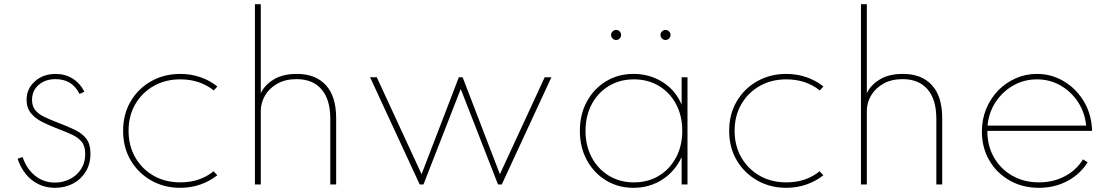

<svg xmlns="http://www.w3.org/2000/svg" viewBox="-20 -881 5308 917"><path d="M243 16Q290.5 16 328.8 -4.2Q367 -24.5 389.5 -61.2Q412 -98 412 -147Q412 -192 392.8 -217.8Q373.5 -243.5 338.2 -260.5Q303 -277.5 254.5 -296Q219.5 -309.5 192 -322.5Q164.5 -335.5 148.8 -354.5Q133 -373.5 133 -404Q133 -448 164.5 -475.5Q196 -503 245.5 -503Q325 -503 360 -432L383 -443Q362.5 -483.5 326.8 -505.8Q291 -528 246 -528Q186.5 -528 146.8 -492.8Q107 -457.5 107 -404.5Q107 -365.5 127.8 -340.5Q148.5 -315.5 180.5 -299.2Q212.5 -283 246 -270Q290.5 -253 322 -238.8Q353.5 -224.5 370.2 -203.8Q387 -183 387 -146Q387 -104 367 -73.2Q347 -42.5 314 -25.8Q281 -9 242.5 -9Q189 -9 148.2 -41.2Q107.5 -73.5 88 -131L64 -123Q86.5 -56.5 133.5 -20.2Q180.5 16 243 16Z M841 16Q892 16 937 0.2Q982 -15.5 1018 -44L1000 -63Q935 -10 841.5 -10Q769 -10 713.2 -42Q657.5 -74 625.8 -129.8Q594 -185.5 594 -256Q594 -327.5 626 -383Q658 -438.5 713.8 -470.2Q769.5 -502 841 -502Q934.5 -502 1001 -449L1018 -468Q983 -496.5 937.5 -512.2Q892 -528 841 -528Q764 -528 702.2 -493.2Q640.5 -458.5 604.2 -397.2Q568 -336 568 -256Q568 -176.5 604.2 -115.2Q640.5 -54 702.2 -19Q764 16 841 16Z M1197.5 0H1225.5V-351Q1225.5 -390 1245.8 -424.8Q1266 -459.5 1304.2 -481.2Q1342.5 -503 1396.5 -503Q1473.5 -503 1515.5 -454.5Q1557.5 -406 1557.5 -313.5V0H1585.5V-317Q1585.5 -420.5 1536.5 -474.2Q1487.5 -528 1398 -528Q1329 -528 1285.2 -500.2Q1241.5 -472.5 1225.5 -435V-861H1197.5Z M1984.5 0H2002.5L2180.5 -456L2358.5 0H2376.5L2613.5 -512H2581.5L2367.5 -49L2189.5 -512H2171.5L1993.5 -49L1779.5 -512H1747.5Z M3005.5 16Q3082 16 3143 -23.2Q3204 -62.5 3235.5 -131V0H3263.5V-512H3235.5V-381Q3207 -449.5 3145 -488.8Q3083 -528 3005.5 -528Q2932.5 -528 2874.5 -492.8Q2816.5 -457.5 2783 -396.2Q2749.5 -335 2749.5 -256Q2749.5 -177.5 2783 -116Q2816.5 -54.5 2874.5 -19.2Q2932.5 16 3005.5 16ZM3007.5 -10Q2940.5 -10 2888.2 -41.8Q2836 -73.5 2806.2 -129Q2776.5 -184.5 2776.5 -256Q2776.5 -328 2806.2 -383.5Q2836 -439 2888.2 -470.5Q2940.5 -502 3007.5 -502Q3075 -502 3127.2 -470.5Q3179.5 -439 3209 -383.5Q3238.5 -328 3238.5 -256Q3238.5 -184.5 3208.8 -128.8Q3179 -73 3127 -41.5Q3075 -10 3007.5 -10ZM3158.5 -690Q3168.5 -690 3175.5 -697.2Q3182.5 -704.5 3182.5 -714Q3182.5 -724 3175.5 -731Q3168.5 -738 3158.5 -738Q3149 -738 3141.8 -731Q3134.5 -724 3134.5 -714Q3134.5 -704.5 3141.8 -697.2Q3149 -690 3158.5 -690ZM2922.5 -690Q2932.5 -690 2939.5 -697.2Q2946.5 -704.5 2946.5 -714Q2946.5 -724 2939.5 -731Q2932.5 -738 2922.5 -738Q2913 -738 2905.8 -731Q2898.5 -724 2898.5 -714Q2898.5 -704.5 2905.8 -697.2Q2913 -690 2922.5 -690Z M3735.5 16Q3786.5 16 3831.5 0.2Q3876.5 -15.5 3912.5 -44L3894.5 -63Q3829.5 -10 3736 -10Q3663.5 -10 3607.8 -42Q3552 -74 3520.2 -129.8Q3488.5 -185.5 3488.5 -256Q3488.5 -327.5 3520.5 -383Q3552.5 -438.5 3608.2 -470.2Q3664 -502 3735.5 -502Q3829 -502 3895.5 -449L3912.5 -468Q3877.5 -496.5 3832 -512.2Q3786.5 -528 3735.5 -528Q3658.5 -528 3596.8 -493.2Q3535 -458.5 3498.8 -397.2Q3462.5 -336 3462.5 -256Q3462.5 -176.5 3498.8 -115.2Q3535 -54 3596.8 -19Q3658.5 16 3735.5 16Z M4092 0H4120V-351Q4120 -390 4140.2 -424.8Q4160.5 -459.5 4198.8 -481.2Q4237 -503 4291 -503Q4368 -503 4410 -454.5Q4452 -406 4452 -313.5V0H4480V-317Q4480 -420.5 4431 -474.2Q4382 -528 4292.5 -528Q4223.5 -528 4179.8 -500.2Q4136 -472.5 4120 -435V-861H4092Z M4942.5 16Q5016.5 16 5077.2 -16Q5138 -48 5174.5 -106L5152.5 -120Q5120.5 -68 5065.2 -39Q5010 -10 4942.5 -10Q4871 -10 4815 -41.8Q4759 -73.5 4727.2 -129.2Q4695.5 -185 4695.5 -256H5195.5Q5195.5 -265.5 5195 -271.5Q5189.5 -345 5152.8 -403Q5116 -461 5058.2 -494.5Q5000.5 -528 4932 -528Q4878.5 -528 4831 -507Q4783.5 -486 4747.2 -448.8Q4711 -411.5 4690.2 -361.2Q4669.5 -311 4669.5 -252.5Q4669.5 -177 4704.2 -116.2Q4739 -55.5 4800.8 -19.8Q4862.5 16 4942.5 16ZM4696.5 -281Q4702.5 -344 4735.5 -394Q4768.5 -444 4820 -473Q4871.5 -502 4932.5 -502Q4993.5 -502 5044.5 -473Q5095.5 -444 5128.5 -394Q5161.5 -344 5167.5 -281Z"/></svg>

Font: Spartan Thin
Style: Regular
Weight: 100
Designer: Matt Bailey, Mirko Velimirovic
Foundry: Matt Bailey
Version: Version 1.003; ttfautohint (v1.8.3)